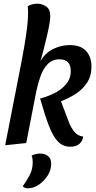

<svg xmlns="http://www.w3.org/2000/svg" viewBox="-20 -774 519 1039"><path d="M8 12 95 -433Q103 -474 111.5 -523.5Q120 -573 126 -620.5Q132 -668 132 -702Q132 -722 130 -740Q151 -754 182 -754Q208 -754 230.5 -738.5Q253 -723 252 -683Q252 -670 247 -641.5Q242 -613 233.5 -577Q225 -541 216 -505.5Q207 -470 199 -443Q225 -488 268 -509Q311 -530 357 -530Q417 -530 446 -498Q475 -466 475 -414Q475 -362 450.5 -325.5Q426 -289 388 -265Q350 -241 310 -226L355 -107Q365 -82 383.5 -60Q402 -38 430 -35Q427 -10 409 5Q391 20 360 20Q320 20 293 -8.5Q266 -37 244 -95Q222 -153 197 -241Q237 -251 275 -270Q313 -289 338 -319Q363 -349 363 -390Q363 -453 302 -453Q263 -453 238 -427Q213 -401 199 -361Q185 -321 176 -278L122 0ZM131 245Q113 245 103 234Q124 205 140.5 174Q157 143 157 105Q157 95 156 86.5Q155 78 151 68Q173 57 199 57Q223 57 240 70.5Q257 84 257 113Q257 145 238.5 175Q220 205 191 225Q162 245 131 245Z"/></svg>

Font: Sansita Swashed
Style: Regular
Weight: 400
Designer: Pablo Cosgaya
Foundry: Omnibus-Type
Version: Version 1.003; ttfautohint (v1.8.3)